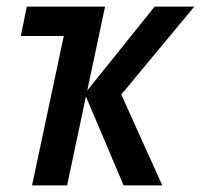

<svg xmlns="http://www.w3.org/2000/svg" viewBox="-20 -561 608 581"><path d="M173 -452H43L61 -541H298L244 -287L448 -541H568L347 -275L471 0H354L240 -269L183 0H77Z"/></svg>

Font: Noto Sans UI NarrowMedium
Style: Italic
Weight: 500
Width: 4
Italic angle: -12°
Designer: Monotype Design Team
Foundry: Monotype Imaging Inc.
Version: Version 1.001